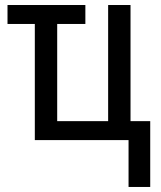

<svg xmlns="http://www.w3.org/2000/svg" viewBox="-20 -556 640 762"><path d="M576.2 186H490.2V0H118.2V-460.9H9.8V-536.1H318.8V-460.9H207V-75.2H409.2V-536.1H498V-75.2H576.2Z"/></svg>

Font: Droid Sans Mono
Style: Regular
Weight: 400
Monospace: yes
Foundry: Ascender Corporation
Version: Version 1.00 build 112